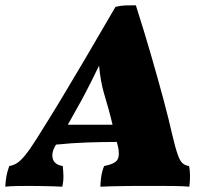

<svg xmlns="http://www.w3.org/2000/svg" viewBox="-56 -702 786 725"><path d="M-36 3Q-35 -20 -31.5 -38Q-28 -56 -21 -75Q-4 -78 9.5 -87Q23 -96 40 -117Q57 -138 81 -176Q99 -205 123.5 -244Q148 -283 182.5 -340.5Q217 -398 265.5 -480Q314 -562 380 -676Q400 -681 417 -681.5Q434 -682 457 -682Q488 -585 514.5 -493.5Q541 -402 561.5 -325.5Q582 -249 594 -195Q606 -144 615 -118.5Q624 -93 634 -85Q644 -77 658 -75Q661 -62 661.5 -41Q662 -20 659 3Q639 1 607.5 0.5Q576 0 546 0Q516 0 500 0Q488 0 464.5 0Q441 0 414 0.5Q387 1 362.5 1.5Q338 2 323 3Q324 -44 337 -75Q379 -83 388 -100Q397 -117 389 -151Q387 -159 385 -166Q330 -166 272.5 -164Q215 -162 156 -156L153 -152Q137 -124 143.5 -102Q150 -80 181 -75Q183 -57 183.5 -37.5Q184 -18 179 3Q168 2 145 1.5Q122 1 97.5 0.5Q73 0 56 0Q31 0 5.5 0.5Q-20 1 -36 3ZM268 -354Q252 -323 234.5 -292.5Q217 -262 200 -231H369Q362 -261 353.5 -291.5Q345 -322 336 -352Q324 -393 318 -454Q304 -425 291 -399Q278 -373 268 -354Z"/></svg>

Font: Vollkorn Black
Style: Italic
Weight: 900
Italic angle: -11°
Designer: Friedrich Althausen
Foundry: Friedrich Althausen
Version: Version 5.000; ttfautohint (v1.8.3)